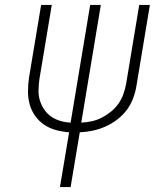

<svg xmlns="http://www.w3.org/2000/svg" viewBox="-20 -755 640 775"><path d="M222 0 259 -221Q232 -223 206 -230Q180 -237 158.5 -251.5Q137 -266 122 -287Q107 -308 100 -333Q93 -358 93 -385.5Q93 -413 97 -441L146 -735H189L139 -435Q136 -413 135.5 -391Q135 -369 141 -349.5Q147 -330 158.5 -313Q170 -296 186.5 -284.5Q203 -273 223.5 -267Q244 -261 265 -260L344 -735H387L308 -260Q329 -261 350 -265.5Q371 -270 390.5 -280Q410 -290 427.5 -304Q445 -318 458 -336.5Q471 -355 478 -375Q485 -395 489 -416L542 -735H585L531 -410Q527 -384 517.5 -358.5Q508 -333 491.5 -311Q475 -289 452.5 -272Q430 -255 405 -244Q380 -233 354 -227.5Q328 -222 302 -221L265 0Z"/></svg>

Font: Iosevka SS04 XLt Ex
Style: Italic
Weight: 200
Width: 7
Italic angle: -9°
Monospace: yes
Designer: Belleve Invis
Foundry: Belleve Invis
Version: Version 19.0.0; ttfautohint (v1.8.4)